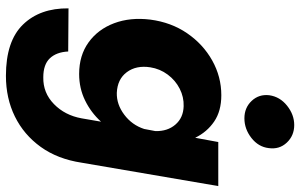

<svg xmlns="http://www.w3.org/2000/svg" viewBox="-198 -552 989 632"><g transform="rotate(90 296.0 -235.5)"><path d="M44 -236Q36 -170 56 -117Q76 -64 119 -33Q162 -2 223 -2Q270 -2 310 -21.5Q350 -41 380 -74L369 -10Q359 45 322 81Q285 117 234 116Q192 116 171.5 94.5Q151 73 149 34L7 33Q6 127 60.5 183Q115 239 229 239Q303 239 363 209.5Q423 180 463 124.5Q503 69 515 -10L592 -460H447L433 -384Q414 -423 379.5 -446.5Q345 -470 293 -470Q232 -470 178.5 -440Q125 -410 89 -357.5Q53 -305 44 -236ZM201 -236Q206 -268 225 -293.5Q244 -319 271.5 -333Q299 -347 329 -346Q367 -345 389.5 -319Q412 -293 411 -253L404 -216Q391 -176 357 -150.5Q323 -125 285 -126Q240 -128 217 -159Q194 -190 201 -236ZM293 -628Q289 -594 311.5 -570Q334 -546 369 -546Q404 -546 433.5 -569Q463 -592 467 -626Q472 -661 449 -685.5Q426 -710 391 -710Q357 -710 327.5 -686.5Q298 -663 293 -628Z"/></g></svg>

Font: Jost* 700 Bold Italic
Style: Bold Italic
Weight: 700
Italic angle: -10°
Version: Version 3.200; ttfautohint (v0.97) -l 8 -r 50 -G 200 -x 14 -